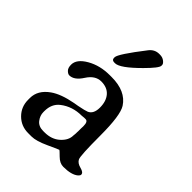

<svg xmlns="http://www.w3.org/2000/svg" viewBox="-207 -812 928 928"><g transform="rotate(45 256.5 -348.5)"><path d="M275.9 -232.4Q212.4 -232.4 166 -196.3Q132.3 -169.9 132.3 -120.6V-113.8Q132.3 -89.8 148.4 -69.1Q164.6 -48.3 195.8 -48.3H205.6Q253.4 -48.3 284.2 -75.9Q314.9 -103.5 314.9 -136.2Q315.9 -143.1 315.9 -146L316.4 -152.3V-158.7L316.9 -168V-187L317.4 -199.7V-202.6Q317.4 -233.9 300.8 -233.9H291.5Q282.7 -232.4 275.9 -232.4ZM188.5 -540V-544.9Q188.5 -566.4 278.8 -682.6Q298.8 -708.5 329.6 -708.5H335Q352.5 -708.5 365 -698.7Q377.4 -689 377.4 -680.2V-675.3Q377.4 -659.7 323.2 -605.5Q243.2 -525.4 210.4 -525.4H205.6Q188.5 -525.4 188.5 -540ZM233.4 -466.8H246.1Q342.3 -466.8 381.8 -405.8Q407.2 -366.2 407.2 -228.5Q407.2 -90.8 415.5 -73.7Q423.8 -56.6 449.7 -50Q475.6 -43.5 475.6 -29.3Q475.6 -22.9 467.3 -15.6Q442.9 5.4 387.2 5.4Q362.8 5.4 340.6 -16.8Q318.4 -39.1 315.7 -39.1Q313 -39.1 259.8 -14.4Q206.5 10.3 175.3 10.3H152.3Q104 10.3 71 -22.7Q38.1 -55.7 38.1 -103.5V-115.7Q38.1 -169.4 91.3 -207Q131.3 -235.4 206.5 -249.5L229.5 -253.4Q271.5 -261.7 282.7 -266.6Q310.5 -278.8 310.5 -322.3Q310.5 -365.7 288.6 -391.1Q266.6 -416.5 225.8 -416.5Q185.1 -416.5 156.7 -372.1Q128.4 -327.6 95.2 -327.6Q86.4 -327.6 75.7 -337.9Q64.9 -348.1 64.9 -370.6Q64.9 -408.2 115.7 -437.5Q166.5 -466.8 233.4 -466.8Z"/></g></svg>

Font: Averia Serif Libre Light
Style: Regular
Weight: 300
Version: Version 1.002